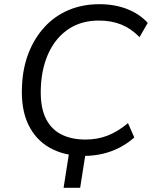

<svg xmlns="http://www.w3.org/2000/svg" viewBox="-20 -734 729 915"><path d="M283 161 314 -36H393L362 161ZM381 9Q286 9 217.5 -29.5Q149 -68 114 -142.5Q79 -217 85 -327Q89 -413 117 -483.5Q145 -554 193 -606Q241 -658 307 -686Q373 -714 454 -714Q528 -714 587 -690.5Q646 -667 684 -625L645 -557Q605 -598 558 -617Q511 -636 451 -636Q369 -636 309 -597Q249 -558 214.5 -487.5Q180 -417 175 -324Q170 -235 194 -179Q218 -123 267.5 -96Q317 -69 387 -69Q444 -69 492 -87.5Q540 -106 590 -147L620 -79Q589 -51 550.5 -31Q512 -11 469 -1Q426 9 381 9Z"/></svg>

Font: Nunito Sans 10pt
Style: Italic
Weight: 400
Italic angle: -9°
Designer: Vernon Adams
Foundry: Vernon Adams
Version: Version 3.101;gftools[0.9.27]